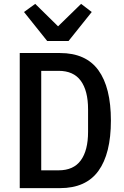

<svg xmlns="http://www.w3.org/2000/svg" viewBox="-20 -972 640 992"><path d="M82 -698H290Q424 -698 488.5 -609Q553 -520 553 -349Q553 -178 488.5 -89Q424 0 290 0H82ZM283 -92Q360 -92 397.5 -143.5Q435 -195 435 -291V-407Q435 -503 397.5 -554.5Q360 -606 283 -606H193V-92ZM224 -760 104 -910 162 -952 280 -836 399 -952 454 -910 334 -760Z"/></svg>

Font: IBM Plaex Mono Medium
Style: Regular
Weight: 500
Designer: Mike Abbink, Paul van der Laan, Pieter van Rosmalen
Foundry: Bold Monday
Version: Version 2.003